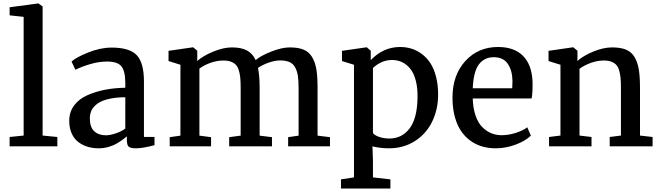

<svg xmlns="http://www.w3.org/2000/svg" viewBox="-20 -840 3792 1102"><path d="M35.2 0V-53.7L115.7 -62V-743.2L35.2 -752V-798.3L199.2 -820.3H200.2L224.6 -803.2V-62L309.1 -53.7V0Z M377.4 -146.5Q377.4 -197.3 405.5 -234.9Q433.6 -272.5 481.4 -293.5Q529.3 -314.5 583.5 -325Q637.7 -335.4 699.2 -336.4V-362.3Q699.2 -431.6 677 -459.2Q654.8 -486.8 594.7 -486.8Q547.9 -486.8 498.3 -472.2Q448.7 -457.5 413.1 -439.9H412.6L390.6 -486.8Q415.5 -510.3 485.8 -538.6Q556.2 -566.9 621.1 -566.9Q723.6 -566.9 764.9 -523.2Q806.2 -479.5 806.2 -372.6V-54.2H866.7V-6.8Q799.8 11.2 760.7 11.2Q730.5 11.2 719.2 2.4Q708 -6.3 708 -39.6V-57.6Q698.2 -48.8 686.5 -40Q674.8 -31.2 653.1 -18.1Q631.3 -4.9 603.3 3.2Q575.2 11.2 546.4 11.2Q511.7 11.2 481.9 2Q452.1 -7.3 428.5 -25.6Q404.8 -43.9 391.1 -75Q377.4 -106 377.4 -146.5ZM588.4 -63.5Q610.8 -63.5 643.6 -74.2Q676.3 -85 699.2 -102.1V-281.7Q653.8 -281.7 618.2 -274.9Q582.5 -268.1 559.8 -257.1Q537.1 -246.1 522.2 -230.2Q507.3 -214.4 501.5 -197.5Q495.6 -180.7 495.6 -161.1Q495.6 -110.4 520.8 -86.9Q545.9 -63.5 588.4 -63.5Z M954.1 0V-52.7L1015.6 -61.5V-468.3L947.3 -489.7V-548.3L1086.4 -568.4H1088.9L1112.3 -548.8V-510.7L1111.8 -489.7Q1146 -520 1204.3 -543.9Q1262.7 -567.9 1311 -567.9Q1364.7 -567.9 1397.5 -550.3Q1430.2 -532.7 1447.3 -495.1Q1477.1 -520.5 1537.4 -544.2Q1597.7 -567.9 1643.1 -567.9Q1690.9 -567.9 1721.7 -555.4Q1752.4 -543 1770.5 -513.7Q1788.6 -484.4 1795.7 -442.9Q1802.7 -401.4 1802.7 -336.9V-61.5L1874 -52.7V0H1633.8V-52.7L1693.8 -61.5V-334Q1693.8 -377 1689.7 -404.3Q1685.5 -431.6 1674.3 -452.9Q1663.1 -474.1 1641.8 -483.6Q1620.6 -493.2 1587.4 -493.2Q1558.1 -493.2 1522 -480.5Q1485.8 -467.8 1460.9 -450.2Q1470.2 -404.3 1470.2 -335.9V-61.5L1541 -52.7V0H1295.4V-52.7L1361.3 -61.5V-336.4Q1361.3 -370.1 1359.1 -393.1Q1356.9 -416 1350.8 -436.3Q1344.7 -456.5 1333.7 -468Q1322.8 -479.5 1304.9 -486.1Q1287.1 -492.7 1261.7 -492.7Q1227.1 -492.7 1189.9 -480Q1152.8 -467.3 1124.5 -446.3V-61.5L1191.4 -52.7V0Z M1937 189.5 2011.7 178.2V-468.3L1942.9 -489.7V-548.3L2083 -568.4H2085.4L2107.9 -548.8V-494.6Q2179.7 -570.3 2276.4 -570.3Q2311 -570.3 2342.5 -560.5Q2374 -550.8 2402.1 -529.5Q2430.2 -508.3 2450.4 -477.1Q2470.7 -445.8 2482.7 -399.7Q2494.6 -353.5 2494.6 -297.4Q2494.6 -211.9 2460.4 -141.8Q2426.3 -71.8 2361.3 -30.3Q2296.4 11.2 2212.4 11.2Q2162.6 11.2 2117.7 0L2120.6 83V178.2L2220.7 189.5V242.2H1937ZM2230.5 -495.6Q2196.3 -495.6 2167.7 -481.9Q2139.2 -468.3 2120.6 -449.2V-76.7Q2127.9 -64.5 2154.8 -54.7Q2181.6 -44.9 2214.8 -44.9Q2286.1 -44.9 2330.3 -102.1Q2374.5 -159.2 2376.5 -279.8Q2377.4 -335 2366.5 -377.2Q2355.5 -419.4 2335.2 -444.8Q2314.9 -470.2 2288.6 -482.9Q2262.2 -495.6 2230.5 -495.6Z M2826.2 11.2Q2745.6 11.2 2688.7 -26.4Q2631.8 -64 2604.5 -128.7Q2577.1 -193.4 2577.1 -279.8Q2577.1 -408.7 2650.6 -489.5Q2724.1 -570.3 2838.4 -570.3Q2930.7 -570.3 2981.4 -519.8Q3032.2 -469.2 3036.6 -372.1Q3037.6 -302.2 3031.2 -274.9H2693.4V-272Q2695.3 -217.8 2709.5 -176.8Q2723.6 -135.7 2746.8 -111.8Q2770 -87.9 2798.3 -75.9Q2826.7 -64 2859.4 -64Q2899.4 -64 2941.4 -77.6Q2983.4 -91.3 3006.3 -109.4L3026.9 -61.5Q2997.1 -31.7 2940.4 -10.3Q2883.8 11.2 2826.2 11.2ZM2814 -511.7Q2760.7 -511.7 2729.2 -471.2Q2697.8 -430.7 2693.4 -333.5H2919.9Q2921.4 -352.5 2921.4 -374Q2920.9 -434.1 2895 -472.9Q2869.1 -511.7 2814 -511.7Z M3131.3 0V-53.7L3196.8 -62V-468.3L3128.4 -489.7V-548.3L3268.1 -568.4H3270.5L3294.4 -548.8V-510.7L3293.5 -489.7Q3328.1 -520.5 3385.7 -544.2Q3443.4 -567.9 3493.2 -567.9Q3541.5 -567.9 3572.8 -555.2Q3604 -542.5 3621.8 -512.7Q3639.6 -482.9 3646.5 -441.7Q3653.3 -400.4 3653.3 -335.9V-62L3725.6 -53.7V0H3479.5V-53.7L3543.9 -62V-336.4Q3543.9 -370.1 3541.7 -392.8Q3539.6 -415.5 3533.7 -436Q3527.8 -456.5 3516.8 -468Q3505.9 -479.5 3488.3 -486.1Q3470.7 -492.7 3445.3 -492.7Q3409.7 -492.7 3372.3 -479.5Q3335 -466.3 3306.2 -445.3V-62L3375 -53.7V0Z"/></svg>

Font: HaufeMerriweather
Style: Regular
Weight: 400
Designer: Eben Sorkin ( eben@eyebytes.com )
Foundry: Eben Sorkin
Version: Version 1.56